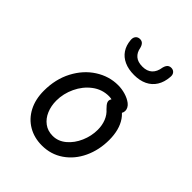

<svg xmlns="http://www.w3.org/2000/svg" viewBox="-228 -937 1076 1076"><g transform="rotate(45 310.0 -399.5)"><path d="M82.7 -213.5Q82.7 -305.3 120.7 -377.6Q158.7 -449.8 221.5 -489.9Q284.3 -530 355.5 -530Q384.7 -530 413.5 -521.5Q442.3 -513 463 -497.3Q474 -488.7 479.8 -477.9Q485.7 -467.2 485.6 -455.8Q485.5 -444.5 479.3 -434.3Q473 -423.7 464.3 -421.2Q455.7 -418.7 446.3 -421.3Q437 -424 424.2 -431Q422.7 -431.5 421.7 -432.2L416.8 -434.7Q403 -441.8 390.5 -445.9Q378 -450 362.8 -450Q308.2 -450 264.4 -416.9Q220.7 -383.8 195.9 -331.2Q171.2 -278.7 171.2 -223.5Q171.2 -181.8 186 -146.5Q200.8 -111.2 229.1 -90.2Q257.3 -69.2 296.5 -69.2Q339.7 -69.2 375.2 -98.9Q410.7 -128.7 431.1 -175.8Q451.5 -222.8 451.5 -272.2Q451.5 -308.3 439.4 -338.4Q427.3 -368.5 404.2 -388.5Q386 -406.3 380.9 -418.8Q375.8 -431.3 382.5 -443.3Q388.8 -455.2 403 -459.4Q417.2 -463.7 432.7 -461.1Q448.2 -458.5 457.3 -451.7Q484 -435.7 501.9 -409.8Q519.8 -383.8 528.6 -350.2Q537.3 -316.7 537.3 -277.5Q537.3 -197.7 506.3 -131.6Q475.3 -65.5 419.3 -26.9Q363.3 11.7 291.7 11.7Q231 11.7 183.5 -16Q136 -43.7 109.3 -94.8Q82.7 -145.8 82.7 -213.5ZM226.2 -756.5Q224 -776.2 233 -787.5Q242 -798.8 257.5 -799.5Q272.5 -800 281.6 -791.4Q290.7 -782.8 295.2 -765.2Q300.5 -734.2 320.8 -716.7Q341 -699.2 378.2 -699.2Q414.2 -699.2 435.2 -718.7Q456.2 -738.2 461.5 -775.2L461.7 -776.3Q464.7 -787.5 469.4 -794.9Q474.2 -802.3 481.4 -806.1Q488.7 -809.8 498.5 -809.5Q514 -808.8 522.8 -797.8Q531.7 -786.8 529.5 -768.5Q526.2 -725.3 507.2 -695Q488.2 -664.7 455.4 -648.8Q422.7 -633 378.2 -633Q332.3 -633 299.4 -648.2Q266.5 -663.3 248 -691Q229.5 -718.7 226.2 -756.5Z"/></g></svg>

Font: Monaspace Radon Var
Style: Regular
Weight: 400
Designer: Riley Cran and the Lettermatic Team
Version: Version 1.000 (Monaspace Radon Var)